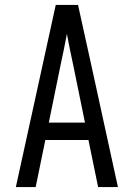

<svg xmlns="http://www.w3.org/2000/svg" viewBox="-20 -755 540 775"><path d="M44 0 205 -735H295L349 -490L456 0H376L337 -190H163L124 0ZM323 -260 276 -490Q269 -522 262.5 -554Q256 -586 250 -618Q244 -586 237.5 -554Q231 -522 224 -490L177 -260Z"/></svg>

Font: Iosevka Algr
Style: Regular
Weight: 400
Monospace: yes
Designer: Belleve Invis
Foundry: Belleve Invis
Version: Version 26.0.2; ttfautohint (v1.8.3)